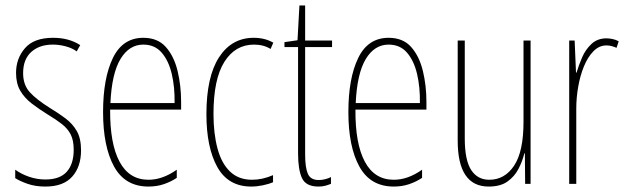

<svg xmlns="http://www.w3.org/2000/svg" viewBox="-20 -727 2304 706"><path d="M278 -174Q278 -114 245.5 -77.5Q213 -41 147 -41Q110 -41 81.5 -51Q53 -61 36 -72V-103Q58 -87 87 -77Q116 -67 147 -67Q200 -67 225.5 -95.5Q251 -124 251 -176Q251 -211 240 -232.5Q229 -254 208 -270.5Q187 -287 157 -305Q123 -326 96.5 -346.5Q70 -367 54.5 -393.5Q39 -420 39 -459Q39 -512 72 -550Q105 -588 175 -588Q234 -588 275 -561L262 -538Q246 -550 222 -556.5Q198 -563 174 -563Q125 -563 95 -536Q65 -509 65 -458Q65 -415 89.5 -388Q114 -361 162 -331Q195 -311 221 -291.5Q247 -272 262.5 -245Q278 -218 278 -174Z M507 -588Q560 -588 590 -554Q620 -520 633 -466Q646 -412 646 -352V-324H385Q384 -199 419.5 -132.5Q455 -66 526 -66Q578 -66 630 -103V-73Q609 -59 583 -50Q557 -41 526 -41Q440 -41 399.5 -114.5Q359 -188 359 -315Q359 -439 395 -513.5Q431 -588 507 -588ZM507 -563Q455 -563 423 -510Q391 -457 386 -348H622Q623 -407 611.5 -455.5Q600 -504 574.5 -533.5Q549 -563 507 -563Z M904 -41Q819 -41 779 -113Q739 -185 739 -307Q739 -445 785.5 -516.5Q832 -588 913 -588Q954 -588 985 -570L975 -547Q949 -563 914 -563Q845 -563 805 -499.5Q765 -436 765 -308Q765 -237 779.5 -182Q794 -127 825.5 -96.5Q857 -66 907 -66Q945 -66 984 -83V-57Q968 -50 946 -45.5Q924 -41 904 -41Z M1152 -65Q1165 -65 1177.5 -68.5Q1190 -72 1197 -76V-51Q1187 -47 1176 -44Q1165 -41 1151 -41Q1105 -41 1090.5 -72Q1076 -103 1076 -163V-554H1026V-572L1074 -579L1081 -707H1102V-578H1201V-554H1102V-159Q1102 -111 1112 -88Q1122 -65 1152 -65Z M1409 -588Q1462 -588 1492 -554Q1522 -520 1535 -466Q1548 -412 1548 -352V-324H1287Q1286 -199 1321.5 -132.5Q1357 -66 1428 -66Q1480 -66 1532 -103V-73Q1511 -59 1485 -50Q1459 -41 1428 -41Q1342 -41 1301.5 -114.5Q1261 -188 1261 -315Q1261 -439 1297 -513.5Q1333 -588 1409 -588ZM1409 -563Q1357 -563 1325 -510Q1293 -457 1288 -348H1524Q1525 -407 1513.5 -455.5Q1502 -504 1476.5 -533.5Q1451 -563 1409 -563Z M1931 -578V-51H1911L1910 -163H1908Q1901 -134 1886.5 -106Q1872 -78 1846 -59.5Q1820 -41 1777 -41Q1663 -41 1663 -210V-578H1689V-218Q1689 -138 1712.5 -102Q1736 -66 1779 -66Q1836 -66 1870.5 -118Q1905 -170 1905 -279V-578Z M2210 -586Q2220 -586 2232.5 -583.5Q2245 -581 2255 -575L2247 -551Q2241 -554 2231 -557Q2221 -560 2210 -560Q2183 -560 2162 -538.5Q2141 -517 2127 -482.5Q2113 -448 2106 -407.5Q2099 -367 2099 -328V-51H2073V-578H2093L2098 -460H2100Q2108 -487 2120.5 -516Q2133 -545 2155 -565.5Q2177 -586 2210 -586Z"/></svg>

Font: Noto Sans Tamil UI ExtraCondensed Thin
Style: Regular
Weight: 100
Width: 2
Designer: Jelle Bosma - Monotype Design Team
Foundry: Monotype Imaging Inc.
Version: Version 2.004; ttfautohint (v1.8.4.7-5d5b)